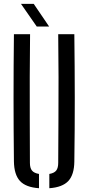

<svg xmlns="http://www.w3.org/2000/svg" viewBox="-20 -979 462 1005"><path d="M52.9 -133.8Q50.9 -301.5 50.9 -466.9Q50.9 -632.4 52.9 -800H137.4Q136.2 -688.4 135.7 -575.9Q135.3 -463.4 135.8 -351Q136.4 -238.5 136.6 -126.5Q136.6 -99.8 147.3 -86.4Q158 -73 184.1 -68.5V6.2Q114.9 1.4 84.5 -31.7Q54 -64.8 52.9 -133.8ZM238.2 6.2V-68.5Q264.1 -73 274.4 -86.5Q284.7 -99.9 284.7 -126.5Q285.3 -238.5 285.9 -351Q286.4 -463.4 286.4 -575.9Q286.3 -688.4 284.7 -800H369.1Q371.2 -632.4 371.4 -466.9Q371.6 -301.5 369.1 -133.8Q368.4 -64.8 337.7 -31.7Q306.9 1.4 238.2 6.2ZM172.4 -840 89.9 -958.7H156.6L237.2 -840Z"/></svg>

Font: Big Shoulders Stencil Text SC Thin
Style: Regular
Weight: 100
Designer: Patric King
Foundry: XO Type Co
Version: Version 2.001